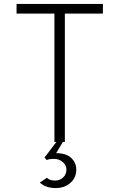

<svg xmlns="http://www.w3.org/2000/svg" viewBox="-20 -720 606 974"><path d="M182 206 218 182Q232 196 258 196Q284 196 300.5 180Q317 164 317 140Q317 118 298.5 102Q280 86 254 86Q229 86 217 92L206 79L266 0H256V-651H64V-700H502V-651H309V0H299L265 57Q316 57 341.5 81.5Q367 106 367 140Q367 181 337.5 207.5Q308 234 262 234Q212 234 182 206Z"/></svg>

Font: Overpass ExtraLight
Style: Regular
Weight: 200
Designer: Delve Withrington, Thomas Jockin
Foundry: Delve Fonts
Version: Version 3.000;DELV;Overpass